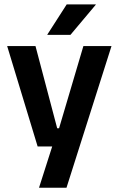

<svg xmlns="http://www.w3.org/2000/svg" viewBox="-20 -706 555 898"><path d="M316 -106 247.5 -76.5 370 -490.5H501.5L291 172H162.5L239.5 -69L299 -21H156L13.5 -490.5H146L247.5 -106ZM292 -685.5H428V-684L309.5 -543H201.5V-544.5Z"/></svg>

Font: Anek Odia Medium SemiBold
Style: Regular
Weight: 600
Version: Version 1.003